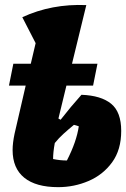

<svg xmlns="http://www.w3.org/2000/svg" viewBox="-20 -758 520 792"><path d="M220 14Q128 14 80 -25Q32 -64 32 -139Q32 -168 40 -206L86 -405H17L35 -495H107L127 -580L72 -687Q193 -743 336 -737L277 -495H382L364 -405H254L221 -269L230 -264Q272 -318 316 -367Q397 -364 438.5 -330Q480 -296 480 -218Q480 -140 442.5 -88.5Q405 -37 345.5 -11.5Q286 14 220 14ZM199 -102Q228 -96 256 -96Q296 -174 305 -237Q294 -241 285 -243Q263 -225 243 -207Q223 -189 206 -168Q199 -130 199 -102Z"/></svg>

Font: Piazzolla Black
Style: Italic
Weight: 900
Italic angle: -11.3°
Designer: Juan Pablo del Peral
Foundry: Huerta Tipografica
Version: Version 1.330